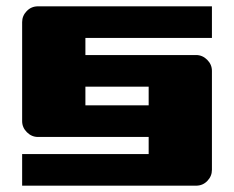

<svg xmlns="http://www.w3.org/2000/svg" viewBox="-20 -520 740 607"><path d="M650 -500V-400H250V-346H600Q620 -346 635 -331Q650 -316 650 -296V-137V-133V17Q650 37 635.5 52Q621 67 600 67H50V-33H450V-87H100Q80 -87 65 -102Q50 -117 50 -137V-450Q50 -470 64.5 -485Q79 -500 100 -500ZM250 -187H450V-246H250Z"/></svg>

Font: Tokeely Brookings
Style: Regular
Weight: 400
Designer: Peter Wiegel
Foundry: Peter Wiegel
Version: Version 2.001